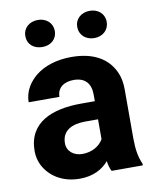

<svg xmlns="http://www.w3.org/2000/svg" viewBox="-83 -793 703 867"><g transform="rotate(-10 268.0 -359.5)"><path d="M482 -128V-352C482 -383 477 -410 466 -433C435 -501 368 -538 270 -538C201 -538 145 -519 106 -488C74 -462 45 -423 45 -370H186C186 -412 218 -434 262 -434C315 -434 340 -404 340 -353V-323H277C143 -323 33 -279 33 -148C33 -125 38 -104 47 -85C74 -30 132 10 213 10C275 10 318 -14 346 -47C349 -28 353 -13 360 0H503V-8C488 -41 482 -79 482 -128ZM174 -159C174 -218 221 -240 282 -240H340V-149C324 -120 289 -98 244 -98C205 -98 174 -122 174 -159ZM150 -605C188 -605 217 -629 217 -667C217 -704 188 -729 150 -729C112 -729 82 -705 82 -667C82 -628 111 -605 150 -605ZM388 -604C426 -604 455 -629 455 -667C455 -704 426 -729 388 -729C350 -729 320 -705 320 -667C320 -629 349 -604 388 -604Z"/></g></svg>

Font: Asimov
Style: Regular
Weight: 500
Designer: Google
Version: Version 2.000980; 2014